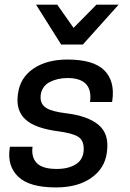

<svg xmlns="http://www.w3.org/2000/svg" viewBox="-20 -800 564 832"><path d="M397.9 -779.8H494.1L338.9 -606.9H245.1L136.2 -779.8H228L298.8 -679.2ZM226.1 -67.9Q278.3 -67.9 310.5 -89.4Q342.8 -110.8 342.8 -154.8Q342.8 -191.9 319.3 -207Q295.9 -222.2 232.9 -231Q133.3 -243.7 91.1 -281.7Q48.8 -319.8 57.1 -387.2L58.1 -395Q67.4 -463.9 125.2 -502.9Q183.1 -542 272 -542Q384.8 -542 431.6 -495.6Q478.5 -449.2 466.8 -365.2L465.8 -357.9H370.1Q384.3 -461.9 272 -461.9Q251 -461.9 231.7 -457.5Q212.4 -453.1 194.8 -444.1Q177.2 -435.1 166.5 -418Q155.8 -400.9 155.8 -377.9Q155.8 -347.7 180.7 -332Q205.6 -316.4 267.1 -309.1Q361.8 -297.4 407.5 -258.5Q453.1 -219.7 443.8 -146L442.9 -138.2Q434.1 -70.3 375.5 -29.1Q316.9 12.2 222.2 12.2Q107.4 12.2 59.1 -34.2Q10.7 -80.6 22 -157.2L22.9 -164.1H121.1Q114.7 -119.1 139.4 -93.5Q164.1 -67.9 226.1 -67.9Z"/></svg>

Font: Cooper Hewitt
Style: Medium Italic
Weight: 708
Designer: Village Type and Design LLC
Foundry: Cooper Hewitt Smithsonian Design Museum
Version: 1.000